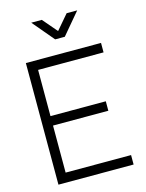

<svg xmlns="http://www.w3.org/2000/svg" viewBox="-136 -1017 837 1098"><g transform="rotate(-15 282.5 -467.5)"><path d="M159.5 -935 267 -807.5H324L431.5 -935H369L295.5 -849L222 -935ZM515 0V-56H127.5V-334.5H455V-390.5H127.5V-664H515V-720H70V0Z"/></g></svg>

Font: Hauora Light
Style: Regular
Weight: 300
Designer: Wayne Shih
Foundry: WCYS
Version: Version 1.001;hotconv 1.0.109;makeotfexe 2.5.65596